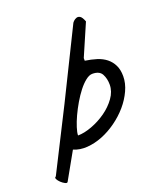

<svg xmlns="http://www.w3.org/2000/svg" viewBox="-128 -605 685 795"><g transform="rotate(-20 214.5 -207.0)"><path d="M34.2 105.5Q31.2 110.4 22.5 106Q13.7 101.6 5.4 93.8Q-2.9 85.9 -6.8 78.1Q-10.7 70.3 -3.9 67.4L132.8 -203.1L282.2 -505.9L287.1 -511.7Q293 -517.6 300.8 -520.5Q308.6 -523.4 316.9 -518.6Q325.2 -513.7 333 -493.2L272.5 -353.5V-341.8Q299.8 -337.9 323.2 -330.6Q346.7 -323.2 363.8 -309.6Q380.9 -295.9 390.6 -275.9Q400.4 -255.9 400.4 -227.5Q400.4 -196.3 385.7 -164.6Q371.1 -132.8 347.2 -105Q323.2 -77.1 292 -54.7Q260.7 -32.2 227.5 -19Q194.3 -5.9 161.1 -3.4Q127.9 -1 100.6 -12.7ZM283.2 -280.3Q269.5 -280.3 253.4 -267.6Q237.3 -254.9 221.7 -234.9Q206.1 -214.8 191.4 -189.9Q176.8 -165 165.5 -140.6Q154.3 -116.2 147.5 -94.7Q140.6 -73.2 140.6 -60.5Q168 -60.5 202.1 -73.2Q236.3 -85.9 266.1 -106.9Q295.9 -127.9 315.9 -155.8Q335.9 -183.6 335.9 -213.9Q335.9 -240.2 325.2 -260.3Q314.5 -280.3 283.2 -280.3Z"/></g></svg>

Font: La Belle Aurore
Style: Regular
Weight: 400
Version: Version 1.001 2001